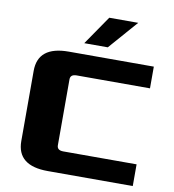

<svg xmlns="http://www.w3.org/2000/svg" viewBox="-94 -962 948 1045"><g transform="rotate(10 380.0 -440.0)"><path d="M70 -136V-524Q70 -660 240 -660H710V-540H305Q270 -540 270 -512V-148Q270 -120 305 -120H710V0H240Q70 0 70 -136ZM315 -720 425 -880H585L445 -720Z"/></g></svg>

Font: Xolonium
Style: Bold
Weight: 700
Designer: Severin Meyer
Version: Version 4.2